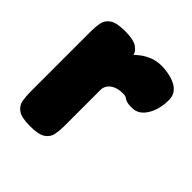

<svg xmlns="http://www.w3.org/2000/svg" viewBox="-146 -610 725 725"><g transform="rotate(45 216.0 -247.5)"><path d="M120 9Q75 9 56 -4.5Q37 -18 33.5 -39.5Q30 -61 30 -83V-409Q30 -432 34 -452.5Q38 -473 57 -486Q76 -499 121 -499Q165 -499 183.5 -487Q202 -475 206 -460.5Q210 -446 210 -438L194 -444Q194 -444 202 -453Q210 -462 225.5 -474Q241 -486 262.5 -495Q284 -504 311 -504Q320 -504 333.5 -502.5Q347 -501 362.5 -497Q378 -493 391.5 -485Q405 -477 413.5 -464Q422 -451 422 -432Q422 -382 400.5 -347Q379 -312 344 -312Q325 -312 317 -314.5Q309 -317 305.5 -319.5Q302 -322 297.5 -324.5Q293 -327 281 -327Q266 -327 253.5 -323.5Q241 -320 231.5 -313Q222 -306 217 -296.5Q212 -287 212 -276V-81Q212 -59 208 -38Q204 -17 185 -4Q166 9 120 9Z"/></g></svg>

Font: Fredoka Light
Style: Bold
Weight: 700
Version: Version 2.001